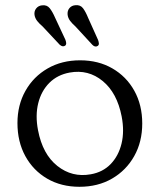

<svg xmlns="http://www.w3.org/2000/svg" viewBox="-20 -706 613 737"><path d="M287.5 -474.5Q357.5 -474.5 411.2 -443.5Q465 -412.5 495.5 -357.8Q526 -303 526 -232Q526 -161.5 495.2 -106.8Q464.5 -52 410.2 -20.5Q356 11 285 11Q215 11 161.2 -20.2Q107.5 -51.5 77.2 -106.8Q47 -162 47 -233.5Q47 -303 77.8 -357.5Q108.5 -412 162.8 -443.2Q217 -474.5 287.5 -474.5ZM328.5 -37Q374.5 -45 404.8 -76.2Q435 -107.5 446.5 -154.8Q458 -202 447 -259Q429.5 -349.5 374.2 -395Q319 -440.5 247.5 -427.5Q200.5 -419 169.5 -388Q138.5 -357 126.8 -310Q115 -263 126 -206Q143.5 -114 200.2 -69Q257 -24 328.5 -37ZM318.5 -637 356.5 -552.5Q359 -545.5 359.5 -539.5Q360 -533.5 355.5 -530Q345.5 -523 334.5 -534L269.5 -604.5Q257 -615.5 249 -626.2Q241 -637 239.5 -649.5Q238 -664.5 246.5 -674.8Q255 -685 269.5 -686Q288.5 -688 298.8 -674.2Q309 -660.5 318.5 -637ZM191.5 -638 231 -553.5Q233.5 -547 234 -541Q234.5 -535 230.5 -531Q221 -524 209 -534.5L144 -604Q131.5 -614.5 123 -625.2Q114.5 -636 112.5 -648.5Q110.5 -663 118.8 -673.5Q127 -684 141 -685.5Q160 -688 170.8 -674.5Q181.5 -661 191.5 -638Z"/></svg>

Font: Fraunces 9pt S100 Light
Style: Regular
Weight: 300
Version: Version 1.000; ttfautohint (v1.8.3)